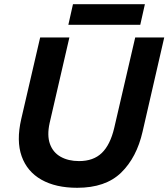

<svg xmlns="http://www.w3.org/2000/svg" viewBox="-20 -882 801 913"><path d="M347 11Q245 11 177 -27.5Q109 -66 83 -139Q57 -212 81 -316L171 -704H310L216 -297Q203 -238 217.5 -197.5Q232 -157 268.5 -136.5Q305 -116 356 -116Q424 -116 464 -154.5Q504 -193 523 -273L623 -704H761L658 -256Q630 -133 556 -61Q482 11 347 11ZM669 -862 647 -764H305L327 -862Z"/></svg>

Font: Prodigy Sans SemiBold
Style: Italic
Weight: 600
Italic angle: -13°
Designer: Wei Huang
Foundry: Wei Huang
Version: Version 1.003; ttfautohint (v1.8.3)